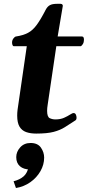

<svg xmlns="http://www.w3.org/2000/svg" viewBox="-20 -673 457 987"><path d="M166 13.7Q136.2 13.7 114.3 5.9Q92.3 -2 80.3 -22Q68.4 -42 68.4 -78.6Q68.4 -85.4 68.8 -93Q69.3 -100.6 70.3 -108.9L117.7 -435.5H50.8Q45.9 -436 43.9 -442.4Q42 -448.7 42 -454.6Q42 -465.8 48.8 -475.1Q55.7 -484.4 62 -485.4Q99.6 -491.2 124 -504.2Q148.4 -517.1 168.9 -545.2Q189.5 -573.2 214.8 -622.6Q223.6 -639.6 236.6 -646.5Q249.5 -653.3 271.5 -653.3H291.5Q297.9 -653.3 300.8 -649.4Q303.7 -645.5 302.7 -641.6L276.4 -485.4H402.3Q408.2 -484.9 409.9 -479.7Q411.6 -474.6 411.6 -468.8Q411.6 -456.1 406.2 -447Q400.9 -438 395.5 -435.5H269.5L225.1 -134.8Q223.6 -125.5 222.9 -117.9Q222.2 -110.4 222.2 -103.5Q222.2 -71.8 235.8 -65.4Q249.5 -59.1 264.6 -59.1Q290.5 -59.1 309.1 -67.4Q327.6 -75.7 339.8 -83.7Q352.1 -91.8 358.4 -91.8Q366.2 -91.8 369.9 -84.2Q373.5 -76.7 373.5 -67.9Q373.5 -58.1 367.7 -54.2Q337.9 -34.7 313.5 -19.3Q289.1 -3.9 255.9 4.9Q222.7 13.7 166 13.7ZM137.2 62Q173.8 62 190.4 85.9Q207 109.9 207 137.2Q207 173.3 188 206.8Q168.9 240.2 136.2 263.4Q103.5 286.6 62 293.5L49.8 258.8Q81.5 251 101.6 233.4Q121.6 215.8 127.9 180.7L134.3 198.2Q101.6 198.2 82.5 181.6Q63.5 165 63.5 134.8Q63.5 107.4 83.7 84.7Q104 62 137.2 62Z"/></svg>

Font: Gelasio
Style: Italic
Weight: 400
Italic angle: -8.5°
Designer: Eben Sorkin
Foundry: Eben Sorkin
Version: Version 1.008